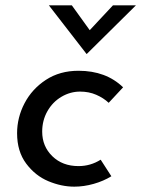

<svg xmlns="http://www.w3.org/2000/svg" viewBox="-20 -688 529 719"><path d="M258 11Q210 11 161 -9.5Q112 -30 78 -75.5Q44 -121 44 -189Q44 -248 72 -301.5Q100 -355 152 -389Q204 -423 274 -423Q377 -423 441 -361L387 -303Q368 -321 340.5 -333Q313 -345 280 -345Q243 -345 210 -325.5Q177 -306 157.5 -271.5Q138 -237 138 -195Q138 -140 176 -103Q214 -66 274 -66Q319 -66 357 -90L397 -28Q368 -10 331 0.5Q294 11 258 11ZM489 -668 305 -486H304L163 -668H249L316 -575L403 -668Z"/></svg>

Font: Josefin Sans
Style: Italic
Weight: 400
Italic angle: -7°
Designer: Santiago Orozco
Foundry: Typemade
Version: Version 2.000